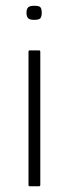

<svg xmlns="http://www.w3.org/2000/svg" viewBox="-20 -647 237 667"><path d="M125 -603Q125 -590 120.5 -584Q116 -578 99 -578Q83 -578 77.5 -584Q72 -590 72 -603Q72 -615 77.5 -621Q83 -627 99 -627Q117 -627 121 -621Q125 -615 125 -603ZM120 -5Q120 0 116 0H83Q79 0 79 -5V-467Q79 -472 83 -472H116Q120 -472 120 -467Z"/></svg>

Font: Glory ExtraLight
Style: Regular
Weight: 250
Version: Version 1.011